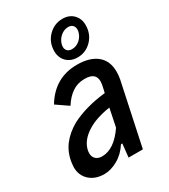

<svg xmlns="http://www.w3.org/2000/svg" viewBox="-188 -842 829 943"><g transform="rotate(-30 226.5 -371.0)"><path d="M423 -395Q423 -373 419 -353L344 0H263L271 -76L263 -75Q236 -33 196.5 -11Q157 11 121 11Q69 11 37.5 -18Q6 -47 6 -93Q6 -100 8 -116Q15 -170 45 -210Q75 -250 126 -279Q208 -321 320 -333L325 -355Q331 -378 331 -393Q331 -419 315.5 -431Q300 -443 268 -443Q228 -443 197.5 -422Q167 -401 143 -363L76 -409Q144 -522 271 -522Q343 -522 383 -489.5Q423 -457 423 -395ZM283 -158 304 -260Q268 -255 234 -244Q200 -233 175 -217Q117 -181 107 -128Q106 -124 106 -115Q106 -94 119 -82Q132 -70 154 -70Q223 -70 283 -158ZM208 -635Q208 -685 241.5 -719Q275 -753 322 -753Q360 -753 383 -729.5Q406 -706 406 -670Q406 -619 373 -585Q340 -551 294 -551Q255 -551 231.5 -574.5Q208 -598 208 -635ZM359 -660Q360 -664 360 -671Q360 -686 351 -695Q342 -704 326 -704Q302 -704 282 -686.5Q262 -669 256 -643Q255 -639 255 -632Q255 -618 264 -609Q273 -600 289 -600Q314 -600 333.5 -617Q353 -634 359 -660Z"/></g></svg>

Font: Decalotype Medium Italic
Style: Regular
Weight: 500
Italic angle: -12°
Designer: Alfredo Marco Pradil
Foundry: Alfredo Marco Pradil
Version: Version 1.0